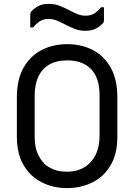

<svg xmlns="http://www.w3.org/2000/svg" viewBox="-20 -947 690 987"><path d="M325.6 -720Q398.7 -720 456.7 -690Q514.8 -660.1 549.1 -599.4Q583.3 -538.6 583.3 -445.6V-244.7Q583.3 -155.6 548.3 -96.9Q513.3 -38.1 454.6 -9.1Q395.8 20 324.4 20Q254.3 20 195.7 -9.1Q137.1 -38.1 101.9 -97.2Q66.7 -156.2 66.7 -245.3V-445.6Q66.7 -538.6 101.2 -599.4Q135.7 -660.1 194.5 -690Q253.2 -720 325.6 -720ZM158.2 -246.8Q158.2 -191.1 173.7 -157.2Q189.3 -123.3 209.9 -103.6Q228.2 -87.1 256.3 -75.7Q284.4 -64.3 326.5 -64.3Q374.5 -64.3 411.4 -85.6Q448.3 -106.9 470.1 -148.4Q491.8 -190 491.8 -249.7V-455.3Q491.8 -490.5 485.9 -517Q480 -543.4 468.9 -563Q457.8 -582.7 442.7 -596.8Q424 -614.9 394.5 -625.7Q365 -636.5 326.4 -636.5Q267.9 -636.5 230.6 -613.5Q193.4 -590.6 175.8 -550.1Q158.2 -509.6 158.2 -455.3ZM420.4 -866.3Q445.1 -866.3 463.2 -876.7Q481.2 -887.2 499.7 -909.8H514.4Q514.4 -892.9 514.4 -876Q514.4 -859.2 514.4 -844Q514.4 -838.6 513.4 -834.6Q512.4 -830.7 507.4 -825.7Q491.4 -809.3 470.8 -799Q450.1 -788.7 418.5 -788.7Q389.7 -788.7 365.5 -798.1Q341.2 -807.5 319 -819.1Q296.9 -830.8 275 -840.2Q253.1 -849.6 229.6 -849.6Q204.9 -849.6 186.8 -838.9Q168.8 -828.2 150.3 -806.1H135.6Q135.6 -822.9 135.6 -839.9Q135.6 -856.8 135.6 -871.8Q135.6 -876.3 136.6 -880.5Q137.6 -884.7 142.6 -890.1Q158.6 -906.5 179.2 -916.8Q199.9 -927.1 231.5 -927.1Q260.3 -927.1 284.8 -917.7Q309.4 -908.4 331.6 -896.7Q353.7 -885 375.3 -875.6Q396.9 -866.3 420.4 -866.3Z"/></svg>

Font: Recursive Sans Linear Light
Style: Regular
Weight: 300
Version: Version 1.085